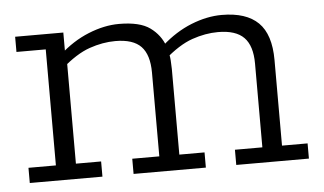

<svg xmlns="http://www.w3.org/2000/svg" viewBox="-38 -460 870 516"><g transform="rotate(-5 397.0 -202.5)"><path d="M23 0V-41H97V-354H18V-395H148V-340L136 -336Q173 -370 216 -387.5Q259 -405 299 -405Q355 -405 382.5 -385Q410 -365 421 -334L413 -337Q451 -371 493.5 -388Q536 -405 576 -405Q642 -405 674.5 -373Q707 -341 707 -272V-41H776V0H580V-41H654V-267Q654 -315 632 -337.5Q610 -360 562 -360Q528 -360 492 -347.5Q456 -335 414 -298L423 -325Q428 -311 429 -295.5Q430 -280 430 -272V-41H498V0H303V-41H376V-267Q376 -315 354.5 -337.5Q333 -360 285 -360Q251 -360 215 -347.5Q179 -335 137 -298L151 -318V-41H219V0Z"/></g></svg>

Font: Rokkitt SemiBold Light
Style: Regular
Weight: 300
Version: Version 3.103